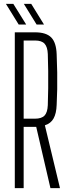

<svg xmlns="http://www.w3.org/2000/svg" viewBox="-20 -966 356 986"><path d="M56 0V-800H160Q217 -800 243 -773.8Q269 -747.5 271 -687Q273 -638 273.8 -593.8Q274.5 -549.5 273.8 -508Q273 -466.5 271 -427.5Q269.5 -383.5 255.2 -357.8Q241 -332 210.5 -322.5L288 0H239L166 -314.5H101.5V0ZM101.5 -356.5H159Q194 -356.5 209 -372.8Q224 -389 225.5 -426Q227 -469 227.5 -513.2Q228 -557.5 227.5 -601.5Q227 -645.5 225.5 -688.5Q224 -725 209 -741.5Q194 -758 160 -758H101.5ZM168 -840 102.5 -946H140.5L206 -840ZM76 -840 10.5 -946H48.5L114.5 -840Z"/></svg>

Font: Big Shoulders Display Thin Light
Style: Regular
Weight: 300
Version: Version 2.002